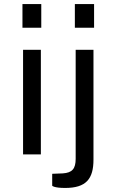

<svg xmlns="http://www.w3.org/2000/svg" viewBox="-20 -763 558 949"><path d="M184 -743H91V-626H184ZM445 -743H350V-626H445ZM182 -517H94V0H182ZM442 26V-517H354V22C354 71 337 91 290 94L238 96V155C238 155 246 166 302 166C406 166 442 121 442 26Z"/></svg>

Font: United Sans
Style: Regular
Weight: 400
Designer: Pablo Impallari, Rodrigo Fuenzalida (Modified by Dan O. Williams)
Version: Version 1.000;PS 001.000;hotconv 1.0.88;makeotf.lib2.5.64775